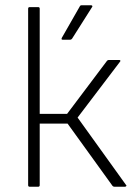

<svg xmlns="http://www.w3.org/2000/svg" viewBox="-20 -710 513 730"><path d="M459 -7Q462 -5 460 -2.5Q458 0 455 0H415Q411 0 408 -3L237 -240H131V-6Q131 0 125 0H93Q87 0 87 -6V-677Q87 -683 93 -683H125Q131 -683 131 -677V-277H235L387 -479Q390 -482 394 -482H433Q436 -482 437.5 -480Q439 -478 436 -475L275 -263ZM218 -559Q212 -559 215 -566L283 -685Q285 -690 290 -690H326Q330 -690 331 -687.5Q332 -685 330 -683L254 -563Q251 -559 247 -559Z"/></svg>

Font: Sofia Sans ExtraLight
Style: Regular
Weight: 250
Version: Version 4.100-B